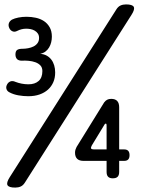

<svg xmlns="http://www.w3.org/2000/svg" viewBox="-20 -800 640 870"><path d="M49 50Q20 50 14 39Q8 28 24 3L507 -757Q515 -770 526 -775Q537 -780 551 -780Q580 -780 586 -769Q592 -758 576 -733L93 27Q85 40 74 45Q63 50 49 50ZM24 -381Q13 -386 9.5 -396Q6 -406 12 -417Q17 -427 27 -431Q37 -435 50 -429Q63 -424 78 -421Q93 -418 109 -418Q138 -418 155 -433Q172 -448 172 -478Q172 -494 163 -503.5Q154 -513 140 -518Q126 -523 109.5 -524.5Q93 -526 78 -525Q73 -525 67.5 -526.5Q62 -528 58.5 -531Q55 -534 52.5 -539.5Q50 -545 50 -553Q50 -568 57.5 -573.5Q65 -579 82 -579Q94 -579 107.5 -581.5Q121 -584 132 -589.5Q143 -595 150 -604.5Q157 -614 157 -628Q157 -640 151.5 -648Q146 -656 137.5 -661Q129 -666 119 -668Q109 -670 99 -670Q88 -670 78 -667.5Q68 -665 58 -660Q47 -654 37 -658Q27 -662 22 -673Q17 -684 20 -694Q23 -704 34 -711Q46 -717 63.5 -720.5Q81 -724 100 -724Q122 -724 142.5 -719.5Q163 -715 179 -704.5Q195 -694 205 -676.5Q215 -659 215 -634Q215 -621 212 -608.5Q209 -596 202.5 -585Q196 -574 186 -566.5Q176 -559 162 -556Q179 -555 191.5 -548Q204 -541 212.5 -530Q221 -519 225.5 -504Q230 -489 230 -472Q230 -447 221.5 -427.5Q213 -408 197.5 -394Q182 -380 159.5 -372Q137 -364 108 -364Q86 -364 63.5 -368Q41 -372 24 -381ZM463 -123V-230Q463 -236 462 -238Q461 -240 459 -240Q458 -240 456 -238.5Q454 -237 452 -233L396 -141Q395 -138 393.5 -135Q392 -132 392 -130Q392 -126 396 -124.5Q400 -123 407 -123ZM463 -21V-71H359Q339 -71 329.5 -80.5Q320 -90 320 -108Q320 -116 322 -122Q324 -128 327 -134L452 -336Q458 -344 465.5 -348Q473 -352 484 -352Q502 -352 511 -342.5Q520 -333 520 -314V-123H542Q555 -123 561 -116.5Q567 -110 567 -97Q567 -84 561 -77.5Q555 -71 542 -71H520V-21Q520 -6 513 1Q506 8 491 8Q477 8 470 1Q463 -6 463 -21Z"/></svg>

Font: Maple Mono NF CN
Style: Regular
Weight: 400
Monospace: yes
Designer: subframe7536
Version: Version 7.000